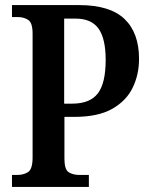

<svg xmlns="http://www.w3.org/2000/svg" viewBox="-20 -734 584 754"><path d="M27 0V-47H48Q73 -47 90.5 -58.5Q108 -70 108 -116V-602Q108 -645 90.5 -656Q73 -667 50 -667H27V-714H291Q412 -714 469 -659.5Q526 -605 526 -503Q526 -441 501 -389.5Q476 -338 420.5 -306.5Q365 -275 272 -275H233V-111Q233 -68 250 -57.5Q267 -47 291 -47H329V0ZM264 -327Q333 -327 364 -367Q395 -407 395 -499Q395 -582 367 -621.5Q339 -661 276 -661H232V-327Z"/></svg>

Font: Noto Serif Khmer Condensed SemiBold
Style: Regular
Weight: 600
Width: 3
Designer: Danh Hong and the Monotype Design Team
Foundry: Monotype Imaging Inc.
Version: Version 2.004; ttfautohint (v1.8.4.7-5d5b)